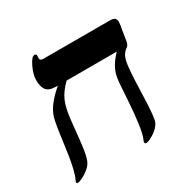

<svg xmlns="http://www.w3.org/2000/svg" viewBox="-138 -724 868 871"><g transform="rotate(-30 296.0 -288.5)"><path d="M27.8 12.2Q22.9 12.2 22.9 5.9L24.9 -1Q45.4 -36.6 63.5 -176.8Q75.7 -272.5 84.2 -301Q92.8 -329.6 114.5 -357.4Q136.2 -385.3 170.9 -415H163.1Q125.5 -415 111.8 -432.4Q98.1 -449.7 98.1 -484.9Q98.1 -515.1 116 -552Q133.8 -588.9 147.9 -588.9Q158.2 -588.9 158.2 -580.1L157.2 -566.9Q157.2 -553.2 174.8 -553.2H521Q541.5 -553.2 548.3 -546.9Q555.2 -540.5 555.2 -526.9Q555.2 -512.2 549.8 -487.8L541 -432.1Q537.6 -414.6 527.8 -408.2Q503.4 -392.1 495.4 -358.6Q487.3 -325.2 483.9 -209Q481 -120.1 477.8 -90.6Q474.6 -61 470.2 -49.8Q465.8 -38.6 453.6 -25.6Q441.4 -12.7 420.2 -0.7Q398.9 11.2 388.2 11.2Q380.9 11.2 380.9 2.9L382.3 -3.4L386.2 -12.2Q403.3 -55.2 413.1 -200.2L417.5 -268.1Q419.9 -309.6 426.5 -331.5Q433.1 -353.5 446.8 -374.5Q460.4 -395.5 480 -415H216.8Q179.7 -378.9 164.6 -342.5Q149.4 -306.2 143.1 -239.7Q132.3 -131.3 127.7 -102.5Q123 -73.7 116.2 -54.4Q109.4 -35.2 90.8 -19.8Q72.3 -4.4 54.9 3.9Q37.6 12.2 27.8 12.2Z"/></g></svg>

Font: Tinos
Style: Bold Italic
Weight: 700
Italic angle: -16.333°
Designer: Steve Matteson
Foundry: Monotype Imaging Inc.
Version: Version 1.23